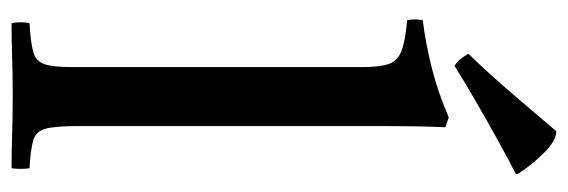

<svg xmlns="http://www.w3.org/2000/svg" viewBox="-345 -636 982 332"><g transform="rotate(90 146.0 -470.0)"><path d="M271 1Q242 1 212 0Q182 -1 145 -1Q108 -1 79 0Q50 1 20 1Q17 -15 20 -30Q54 -32 70 -36.5Q86 -41 91 -56Q96 -71 96 -104V-605Q96 -636 90.5 -651.5Q85 -667 67.5 -673.5Q50 -680 15 -683Q12 -696 15 -710Q55 -715 97 -725.5Q139 -736 183 -755L200 -749Q199 -727 198.5 -699Q198 -671 198 -638V-114Q198 -75 202.5 -58Q207 -41 222.5 -36.5Q238 -32 271 -30Q273 -15 271 1ZM281 -874V-871Q259 -860 225.5 -841.5Q192 -823 156.5 -802.5Q121 -782 94 -765Q83 -771 73 -789Q107 -824 143 -866Q179 -908 207 -941Q223 -941 244.5 -919.5Q266 -898 281 -874Z"/></g></svg>

Font: Tiro Tamil
Style: Regular
Weight: 400
Designer: Tamil: Fernando Mello & Fiona Ross. Latin: John Hudson.
Foundry: Tiro Typeworks Ltd.
Version: Version 1.52